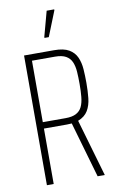

<svg xmlns="http://www.w3.org/2000/svg" viewBox="-98 -950 610 1003"><g transform="rotate(-10 207.0 -449.0)"><path d="M67 0V-688H226Q277 -688 305 -671.5Q333 -655 345.5 -627Q358 -599 360.5 -564Q363 -529 363 -491Q363 -448 359 -410Q355 -372 338.5 -344.5Q322 -317 286 -303L374 0H336L248 -305L266 -297Q260 -296 248 -295Q236 -294 225 -294H103V0ZM103 -328H224Q259 -328 280 -339Q301 -350 311 -371Q321 -392 324 -422.5Q327 -453 327 -491Q327 -526 325 -556Q323 -586 313.5 -608Q304 -630 283 -642Q262 -654 225 -654H103ZM188 -760V-765L224 -898H264V-893L211 -760Z"/></g></svg>

Font: Saira ExtraCondensed Thin
Style: Regular
Weight: 250
Width: 2
Designer: Hector Gatti with collaboration of the Omnibus-Type team
Foundry: Omnibus-Type
Version: Version 1.101